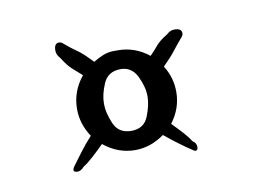

<svg xmlns="http://www.w3.org/2000/svg" viewBox="-40 -345 469 343"><g transform="rotate(-10 194.0 -173.5)"><path d="M77 -57Q65 -57 73 -68Q79 -76 89 -89.5Q99 -103 111 -116Q95 -140 95 -167Q95 -199 116 -225Q107 -233 99 -240Q91 -247 81 -263Q75 -269 75 -277Q75 -290 84 -290Q88 -290 92 -286Q105 -275 114 -269Q123 -263 139 -246L140 -245Q148 -250 157.5 -254Q167 -258 177 -258H185Q216 -258 241 -238Q249 -246 255.5 -254Q262 -262 277 -271Q283 -277 291 -277Q304 -277 304 -268Q304 -264 300 -260Q289 -247 282.5 -238.5Q276 -230 261 -215Q275 -193 275 -167Q275 -137 256 -112Q266 -102 275 -92Q284 -82 288 -75Q295 -71 295 -63Q295 -59 292.5 -57.5Q290 -56 285 -60Q265 -73 238 -95Q213 -77 185 -77Q154 -77 128 -98Q118 -88 107 -78Q96 -68 89 -64Q83 -57 77 -57ZM184 -112Q207 -112 215 -132Q223 -152 223 -168Q223 -185 213.5 -204.5Q204 -224 184 -224Q161 -224 152.5 -204.5Q144 -185 144 -168Q144 -152 152.5 -132Q161 -112 184 -112Z"/></g></svg>

Font: Ruge Boogie
Style: Regular
Weight: 400
Designer: Robert E. Leuschke
Foundry: Robert E. Leuschke
Version: Version 1.010; ttfautohint (v1.8.3)